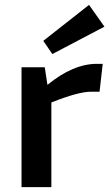

<svg xmlns="http://www.w3.org/2000/svg" viewBox="-20 -765 453 785"><path d="M194 -544 157 -598 344 -745 407 -656ZM163 -490 174 -418Q279 -504 376 -504H400L387 -390H352Q300 -390 190 -346V0H68V-490Z"/></svg>

Font: Exo 2.0 Semi Bold
Style: Regular
Weight: 600
Designer: Natanael Gama
Version: Version 1.001;PS 001.001;hotconv 1.0.70;makeotf.lib2.5.58329